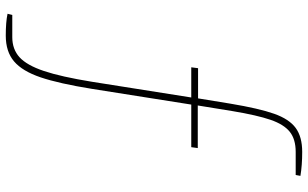

<svg xmlns="http://www.w3.org/2000/svg" viewBox="-216 -622 1042 649"><g transform="rotate(90 304.5 -297.0)"><path d="M26 198 30 182H105Q146 182 173 157.5Q200 133 219.5 75Q239 17 256 -88L309 -423H207L210 -446H312L330 -556Q346 -652 364 -703Q382 -754 412 -776Q442 -798 493 -798Q538 -798 574 -792L571 -776H493Q450 -776 425 -756Q400 -736 384.5 -691Q369 -646 355 -562L336 -445H480L477 -423H333L280 -88Q262 24 241 86Q220 148 187 176Q154 204 100 204Q54 204 26 198Z"/></g></svg>

Font: Exo Thin
Style: Regular
Weight: 250
Designer: Natanael Gama
Foundry: Natanael Gama
Version: Version 1.500; ttfautohint (v1.6)